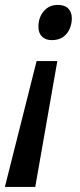

<svg xmlns="http://www.w3.org/2000/svg" viewBox="-46 -566 322 769"><path d="M-26.4 182.6 100.6 -321.3H183.6L95.2 182.6ZM161.6 -405.3Q136.7 -405.3 122.3 -419.4Q107.9 -433.6 107.9 -459Q107.9 -496.1 129.4 -521.2Q150.9 -546.4 185.5 -546.4Q213.4 -546.4 227.5 -531.7Q241.7 -517.1 241.7 -492.2Q241.7 -470.7 232.9 -450.4Q224.1 -430.2 206.5 -417.7Q189 -405.3 161.6 -405.3Z"/></svg>

Font: Open Sans SemiCondensed SemiBold
Style: Italic
Weight: 600
Width: 4
Italic angle: -12°
Designer: Monotype Design Team
Foundry: Monotype Imaging Inc.
Version: Version 3.000